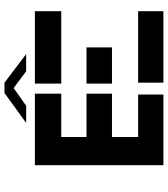

<svg xmlns="http://www.w3.org/2000/svg" viewBox="34 -785 751 859"><g transform="rotate(-90 409.5 -355.5)"><path d="M100 -575H420V-457H226V-344H420V-230H226V-113H416V0H100V-575ZM469 -113V0H789V-113H469ZM789 -457V-575H465V-457H789ZM627 -230V-344H465V-230H627ZM597 -614H520L445 -670L366 -614H289L423 -711H469L597 -614Z"/></g></svg>

Font: Wallpoet
Style: Regular
Weight: 400
Designer: Lars Berggren
Foundry: Lars Berggren
Version: Version 1.000